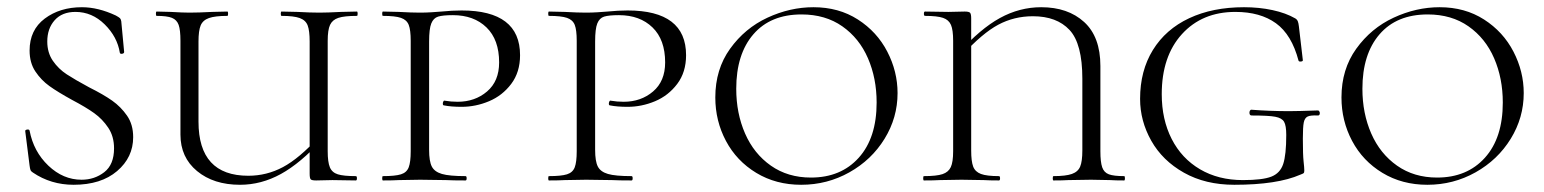

<svg xmlns="http://www.w3.org/2000/svg" viewBox="-20 -500 4279 532"><path d="M227 -258Q267 -238 291 -221Q315 -204 332 -179.5Q349 -155 349 -120Q349 -64 304.5 -26Q260 12 184 12Q121 12 71 -22Q66 -25 64.5 -29Q63 -33 62 -41L50 -136Q49 -140 55 -141Q61 -142 62 -138Q73 -80 114 -41Q155 -2 206 -2Q242 -2 269 -23Q296 -44 296 -89Q296 -122 280 -146Q264 -170 241 -186.5Q218 -203 180 -223Q140 -245 117 -261.5Q94 -278 78 -302Q62 -326 62 -360Q62 -417 104 -448.5Q146 -480 207 -480Q252 -480 301 -457Q310 -452 312.5 -449.5Q315 -447 316 -441L324 -356Q324 -352 318.5 -351Q313 -350 312 -354Q305 -398 270 -432.5Q235 -467 189 -467Q152 -467 131.5 -444Q111 -421 111 -385Q111 -354 126.5 -331.5Q142 -309 165 -294Q188 -279 227 -258Z M760 -456Q758 -456 758 -462Q758 -468 760 -468L804 -467Q840 -465 865 -465Q887 -465 925 -467L969 -468Q971 -468 971 -462Q971 -456 969 -456Q934 -456 917.5 -450.5Q901 -445 894.5 -431Q888 -417 888 -387V-81Q888 -51 894 -36.5Q900 -22 916 -17Q932 -12 966 -12Q969 -12 969 -6Q969 0 966 0L901 -1L856 0Q844 0 841 -3Q838 -6 838 -19V-385Q838 -415 832.5 -429.5Q827 -444 810.5 -450Q794 -456 760 -456ZM645 12Q572 12 526 -26Q480 -64 480 -127V-387Q480 -417 475 -431Q470 -445 456.5 -450.5Q443 -456 414 -456Q412 -456 412 -462Q412 -468 414 -468L453 -467Q487 -465 505 -465Q530 -465 568 -467L610 -468Q612 -468 612 -462Q612 -456 610 -456Q576 -456 559 -450Q542 -444 536 -429.5Q530 -415 530 -385V-163Q530 -13 668 -13Q719 -13 764 -37Q809 -61 863 -120L872 -113Q813 -48 758.5 -18Q704 12 645 12Z M1270 -12Q1273 -12 1273 -6Q1273 0 1270 0Q1235 0 1216 -1L1144 -2L1085 -1Q1069 0 1041 0Q1039 0 1039 -6Q1039 -12 1041 -12Q1075 -12 1091 -17Q1107 -22 1112.5 -36.5Q1118 -51 1118 -81V-387Q1118 -417 1112.5 -431Q1107 -445 1091 -450.5Q1075 -456 1041 -456Q1039 -456 1039 -462Q1039 -468 1041 -468L1085 -467Q1121 -465 1143 -465Q1160 -465 1175.5 -466Q1191 -467 1203 -468Q1233 -471 1259 -471Q1421 -471 1421 -347Q1421 -300 1396.5 -267.5Q1372 -235 1335 -219.5Q1298 -204 1259 -204Q1230 -204 1210 -208Q1207 -208 1207 -213Q1207 -216 1208.5 -219Q1210 -222 1212 -221Q1230 -218 1248 -218Q1296 -218 1329.5 -246.5Q1363 -275 1363 -327Q1363 -390 1328 -424Q1293 -458 1235 -458Q1207 -458 1194 -454Q1181 -450 1175 -435Q1169 -420 1169 -385V-85Q1169 -53 1176.5 -38.5Q1184 -24 1204.5 -18Q1225 -12 1270 -12Z M1730 -12Q1733 -12 1733 -6Q1733 0 1730 0Q1695 0 1676 -1L1604 -2L1545 -1Q1529 0 1501 0Q1499 0 1499 -6Q1499 -12 1501 -12Q1535 -12 1551 -17Q1567 -22 1572.5 -36.5Q1578 -51 1578 -81V-387Q1578 -417 1572.5 -431Q1567 -445 1551 -450.5Q1535 -456 1501 -456Q1499 -456 1499 -462Q1499 -468 1501 -468L1545 -467Q1581 -465 1603 -465Q1620 -465 1635.5 -466Q1651 -467 1663 -468Q1693 -471 1719 -471Q1881 -471 1881 -347Q1881 -300 1856.5 -267.5Q1832 -235 1795 -219.5Q1758 -204 1719 -204Q1690 -204 1670 -208Q1667 -208 1667 -213Q1667 -216 1668.5 -219Q1670 -222 1672 -221Q1690 -218 1708 -218Q1756 -218 1789.5 -246.5Q1823 -275 1823 -327Q1823 -390 1788 -424Q1753 -458 1695 -458Q1667 -458 1654 -454Q1641 -450 1635 -435Q1629 -420 1629 -385V-85Q1629 -53 1636.5 -38.5Q1644 -24 1664.5 -18Q1685 -12 1730 -12Z M1962 -230Q1962 -308 2003 -365Q2044 -422 2106.5 -451Q2169 -480 2234 -480Q2304 -480 2357 -446Q2410 -412 2438.5 -357Q2467 -302 2467 -242Q2467 -174 2431 -115.5Q2395 -57 2333.5 -22.5Q2272 12 2200 12Q2130 12 2075.5 -21Q2021 -54 1991.5 -109.5Q1962 -165 1962 -230ZM2409 -216Q2409 -283 2385 -338.5Q2361 -394 2314 -427Q2267 -460 2201 -460Q2115 -460 2067.5 -405Q2020 -350 2020 -254Q2020 -186 2044.5 -130Q2069 -74 2116 -41Q2163 -8 2227 -8Q2310 -8 2359.5 -63Q2409 -118 2409 -216Z M2748 -12Q2751 -12 2751 -6Q2751 0 2748 0Q2721 0 2706 -1L2644 -2L2584 -1Q2568 0 2540 0Q2538 0 2538 -6Q2538 -12 2540 -12Q2575 -12 2591.5 -17.5Q2608 -23 2614.5 -37Q2621 -51 2621 -81V-387Q2621 -417 2615 -431Q2609 -445 2593 -450.5Q2577 -456 2543 -456Q2540 -456 2540 -462Q2540 -468 2543 -468L2608 -467L2653 -468Q2665 -468 2668 -464.5Q2671 -461 2671 -449V-83Q2671 -53 2676.5 -38.5Q2682 -24 2698 -18Q2714 -12 2748 -12ZM2865 -480Q2939 -480 2984 -439Q3029 -398 3029 -317V-81Q3029 -51 3034 -36.5Q3039 -22 3052.5 -17Q3066 -12 3095 -12Q3097 -12 3097 -6Q3097 0 3095 0Q3070 0 3056 -1L3003 -2L2940 -1Q2925 0 2899 0Q2897 0 2897 -6Q2897 -12 2899 -12Q2933 -12 2950 -18Q2967 -24 2973 -38.5Q2979 -53 2979 -83V-282Q2979 -379 2943.5 -417Q2908 -455 2842 -455Q2790 -455 2746 -431.5Q2702 -408 2646 -347L2637 -354Q2696 -420 2750.5 -450Q2805 -480 2865 -480Z M3139 -226Q3139 -304 3174.5 -361.5Q3210 -419 3275 -449.5Q3340 -480 3427 -480Q3469 -480 3506 -472Q3543 -464 3569 -449Q3574 -446 3576 -441Q3578 -436 3579 -427L3590 -333Q3590 -330 3584.5 -329.5Q3579 -329 3578 -332Q3559 -404 3515.5 -435.5Q3472 -467 3403 -467Q3311 -467 3255 -405.5Q3199 -344 3199 -239Q3199 -169 3226.5 -115Q3254 -61 3305 -31Q3356 -1 3424 -1Q3478 -1 3502.5 -10.5Q3527 -20 3535.5 -45.5Q3544 -71 3544 -126Q3544 -152 3538 -162.5Q3532 -173 3513.5 -176.5Q3495 -180 3448 -180Q3442 -180 3442 -188Q3442 -191 3443.5 -193.5Q3445 -196 3447 -196Q3499 -192 3552 -192Q3576 -192 3632 -194Q3634 -194 3635.5 -191.5Q3637 -189 3637 -187Q3637 -180 3632 -180Q3611 -181 3603 -177Q3595 -173 3592.5 -160.5Q3590 -148 3590 -116Q3590 -71 3592 -53Q3594 -35 3594 -28Q3594 -22 3592.5 -20.5Q3591 -19 3583 -16Q3519 12 3400 12Q3320 12 3260.5 -21.5Q3201 -55 3170 -110Q3139 -165 3139 -226Z M3697 -230Q3697 -308 3738 -365Q3779 -422 3841.5 -451Q3904 -480 3969 -480Q4039 -480 4092 -446Q4145 -412 4173.5 -357Q4202 -302 4202 -242Q4202 -174 4166 -115.5Q4130 -57 4068.5 -22.5Q4007 12 3935 12Q3865 12 3810.5 -21Q3756 -54 3726.5 -109.5Q3697 -165 3697 -230ZM4144 -216Q4144 -283 4120 -338.5Q4096 -394 4049 -427Q4002 -460 3936 -460Q3850 -460 3802.5 -405Q3755 -350 3755 -254Q3755 -186 3779.5 -130Q3804 -74 3851 -41Q3898 -8 3962 -8Q4045 -8 4094.5 -63Q4144 -118 4144 -216Z"/></svg>

Font: Cormorant Unicase Light
Style: Regular
Weight: 300
Designer: Christian Thalmann (Catharsis Fonts)
Foundry: Catharsis Fonts
Version: Version 4.000